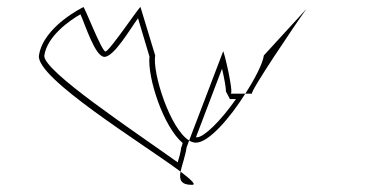

<svg xmlns="http://www.w3.org/2000/svg" viewBox="-20 -558 1083 537"><path d="M89 -403C79 -340 379 -157 485 -78C489 -97 498 -120 502 -146L509 -165C456 -197 406 -353 414 -403L373 -538C374 -546 286 -414 275 -414C264 -414 214 -546 213 -538C213 -538 101 -484 89 -403ZM104 -403C112 -457 175 -501 205 -518C218 -490 246 -399 272 -399C299 -399 344 -477 366 -507L398 -400C392 -341 437 -203 491 -158L488 -148L487 -146C485 -131 481 -117 477 -104C354 -192 98 -361 104 -403ZM485 -78C481 -56 485 -41 517 -41C530 -41 515 -55 485 -78ZM509 -165C515 -161 522 -159 528 -159C564 -159 624 -229 666 -296H625C635 -296 605 -422 604 -414ZM528 -174 601 -366C607 -340 612 -314 612 -302L623 -281H640C597 -219 550 -174 531 -174ZM666 -296H685C675 -296 812 -499 837 -533L718 -403C715 -381 694 -339 666 -296ZM837 -533 841 -538C841 -538 840 -537 837 -533Z"/></svg>

Font: Ampere
Style: OuLnIta
Weight: 400
Version: Version 1